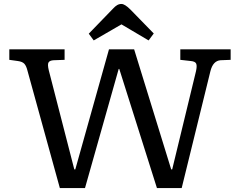

<svg xmlns="http://www.w3.org/2000/svg" viewBox="-20 -949 1211 969"><path d="M282 0 119 -591Q113 -616 103 -627Q93 -638 70 -641L27 -647V-700H306V-647L251 -645Q231 -644 225 -634Q219 -624 226 -595L355 -94H360L530 -700H657L844 -94H849L969 -589Q975 -615 970.5 -627Q966 -639 943 -641L890 -647V-700H1144V-647L1093 -645Q1055 -642 1042 -590L897 0H772L582 -601H579L409 0ZM453 -745 428 -779 552 -907Q561 -917 571 -923Q581 -929 593 -929Q610 -929 638 -901L756 -780L730 -745L593 -826Z"/></svg>

Font: Literata 7pt
Style: Regular
Weight: 400
Designer: Latin by Veronika Burian and Jose Scaglione. Greek by Irene Vlachou. Cyrillic by Vera Evstafieva.
Foundry: TypeTogether
Version: Version 3.002